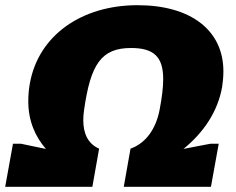

<svg xmlns="http://www.w3.org/2000/svg" viewBox="-36 -720 910 740"><path d="M-16 0H320L346 -147C303 -166 285 -205 285 -257C285 -270 286 -282 288 -296C313 -472 354 -535 469 -535C557 -535 593 -501 593 -415C593 -383 588 -343 579 -296C565 -225 528 -169 467 -147L441 0H777L807 -166H775C740 -159 705 -153 671 -146C749 -209 803 -290 820 -384C823 -404 825 -424 825 -445C825 -603 700 -700 494 -700C279 -700 112 -584 79 -398C75 -376 73 -353 73 -329C73 -254 100 -193 141 -146C109 -153 76 -159 45 -166H14Z"/></svg>

Font: Archivo Black
Style: Italic
Weight: 900
Italic angle: -10°
Designer: Hector Gatti
Foundry: Omnibus-Type
Version: Version 2.001